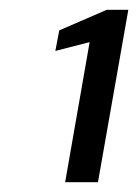

<svg xmlns="http://www.w3.org/2000/svg" viewBox="-20 -724 282 392"><path d="M113 -352 163 -638 93 -620 101 -662 198 -704H242L180 -352Z"/></svg>

Font: DM Sans 16pt
Style: Italic
Weight: 400
Italic angle: -10°
Version: Version 4.004;gftools[0.9.30]